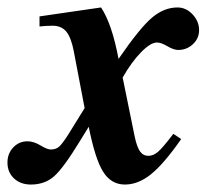

<svg xmlns="http://www.w3.org/2000/svg" viewBox="-65 -482 585 515"><path d="M41 -438 206 -462Q235 -419 253 -324Q310 -407 342.5 -434.5Q375 -462 411 -462Q434 -462 451.5 -443.5Q469 -425 469 -401Q469 -379 452.5 -363.5Q436 -348 413 -348Q401 -348 384 -358Q367 -368 356 -368Q339 -368 313.5 -342Q288 -316 264 -274L296 -117Q302 -88 310.5 -76Q319 -64 333 -64Q346 -64 358.5 -74.5Q371 -85 400 -123L421 -109Q375 -43 340.5 -15Q306 13 270 13Q233 13 211.5 -21.5Q190 -56 173 -142L149 -103Q105 -31 80 -9Q55 13 18 13Q-10 13 -27.5 -3.5Q-45 -20 -45 -46Q-45 -70 -29.5 -86.5Q-14 -103 9 -103Q25 -103 43.5 -92Q62 -81 71 -81Q85 -81 93.5 -88.5Q102 -96 118 -121L162 -192L133 -344Q126 -381 113 -397Q100 -413 76 -413Q60 -413 41 -411Z"/></svg>

Font: STIX MathJax Main
Style: Bold Italic
Weight: 700
Italic angle: -16.33°
Designer: MicroPress Inc., with final additions and corrections provided by Coen Hoffman, Elsevier (retired)
Version: Version 1.1.1